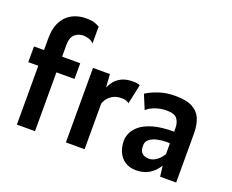

<svg xmlns="http://www.w3.org/2000/svg" viewBox="-124 -984 1455 1206"><g transform="rotate(20 603.0 -381.0)"><path d="M81 0V-393H14V-498H81V-575Q81 -634.5 97.8 -673.5Q114.5 -712.5 141.5 -735Q168.5 -757.5 199.8 -766.8Q231 -776 260 -776Q301.5 -776 321.2 -768.5Q341 -761 353 -754V-640.5Q342 -655 321 -661.8Q300 -668.5 284 -668.5Q249 -668.5 225.5 -646.8Q202 -625 202 -578V-498H323V-393H202V0Z M408.5 0V-498H521.5L527.5 -410Q535.5 -429.5 552.2 -451.5Q569 -473.5 598.8 -488.8Q628.5 -504 675.5 -504Q690 -504 701 -502Q712 -500 721.5 -496L693.5 -365Q677.5 -381 644.5 -381Q606 -381 581.5 -365.2Q557 -349.5 545.2 -330Q533.5 -310.5 533.5 -300V0Z M882.5 14Q836.5 14 806.2 -6.5Q776 -27 761.2 -61Q746.5 -95 746.5 -136Q746.5 -159 758.2 -186.5Q770 -214 800 -239Q830 -264 884.5 -280Q939 -296 1024.5 -296V-319Q1024.5 -356 1006.8 -380.5Q989 -405 935.5 -405Q896.5 -405 859.2 -391.8Q822 -378.5 804.5 -359L764.5 -455Q794.5 -475.5 844.8 -492.8Q895 -510 956.5 -510Q1030.5 -510 1071.5 -487.5Q1112.5 -465 1129 -423.8Q1145.5 -382.5 1145.5 -327V0H1038.5L1029.5 -71Q977.5 14 882.5 14ZM935.5 -82Q958 -82 983.8 -100.2Q1009.5 -118.5 1024.5 -147V-218Q1019.5 -219 1013.8 -219Q1008 -219 1000.5 -219Q973 -219 942.8 -212.8Q912.5 -206.5 891.5 -191Q870.5 -175.5 870.5 -148Q870.5 -112 886.5 -97Q902.5 -82 935.5 -82Z"/></g></svg>

Font: Alatsi
Style: Regular
Weight: 400
Designer: Spyros Zevelakis, Eben Sorkin
Foundry: www.sorkintype.com
Version: Version 1.008; ttfautohint (v1.8.4.7-5d5b)